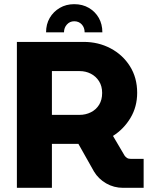

<svg xmlns="http://www.w3.org/2000/svg" viewBox="-20 -901 724 921"><path d="M336 -881Q376 -881 406.5 -863Q437 -845 454 -815Q471 -785 471 -746H386Q386 -769 372 -784Q358 -799 336 -799Q315 -799 301 -783.5Q287 -768 287 -746H201Q201 -785 218.5 -815Q236 -845 266.5 -863Q297 -881 336 -881ZM61 0V-700H381Q452 -700 510.5 -669Q569 -638 603.5 -583Q638 -528 638 -456Q638 -389 606 -335.5Q574 -282 522 -249L578 -154Q583 -147 589.5 -143Q596 -139 607 -139H669V0H571Q526 0 489 -21.5Q452 -43 431 -78L356 -211Q349 -211 341.5 -211Q334 -211 326 -211H229V0ZM229 -350H362Q391 -350 416 -362.5Q441 -375 455.5 -398.5Q470 -422 470 -455Q470 -488 455 -511.5Q440 -535 415.5 -547.5Q391 -560 362 -560H229Z"/></svg>

Font: MuseoModerno Thin
Style: Bold
Weight: 700
Version: Version 1.003